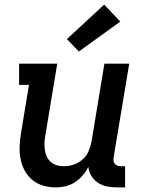

<svg xmlns="http://www.w3.org/2000/svg" viewBox="-20 -807 640 835"><path d="M223 8Q194 8 167 0Q140 -8 119.5 -25.5Q99 -43 86.5 -67Q74 -91 69 -118Q64 -145 65.5 -174Q67 -203 72 -232L106 -438H63V-530H229L177 -217Q174 -201 173.5 -185.5Q173 -170 175 -155Q177 -140 183.5 -126Q190 -112 201 -102.5Q212 -93 226.5 -88.5Q241 -84 257 -84Q279 -84 300 -91Q321 -98 338.5 -113Q356 -128 365 -149Q374 -170 378 -191L434 -530H542L474 -122Q473 -114 474 -107Q475 -100 479.5 -94.5Q484 -89 491 -86.5Q498 -84 506 -84H524V8H491Q468 8 446.5 4Q425 0 407 -11.5Q389 -23 378 -41Q367 -59 364 -81Q354 -61 339 -43.5Q324 -26 305 -14Q286 -2 265 3Q244 8 223 8ZM323 -583 271 -637 433 -787 503 -713Z"/></svg>

Font: Iosevka Curly Slab SmBdEx
Style: Italic
Weight: 600
Width: 7
Italic angle: -9°
Monospace: yes
Designer: Belleve Invis
Foundry: Belleve Invis
Version: Version 11.1.0; ttfautohint (v1.8.3)